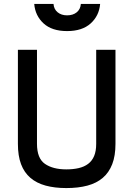

<svg xmlns="http://www.w3.org/2000/svg" viewBox="-20 -947 684 976"><path d="M168 -216Q168 -142 208.5 -114Q249 -86 317 -86Q352 -86 380 -92.5Q408 -99 428 -114Q448 -129 458.5 -154Q469 -179 469 -216V-694H567V-216Q567 -155 550.5 -112.5Q534 -70 502.5 -43Q471 -16 424.5 -3.5Q378 9 317 9Q258 9 212 -3.5Q166 -16 134.5 -43Q103 -70 87 -112.5Q71 -155 71 -216V-694H168ZM252 -927Q254 -900 273 -884.5Q292 -869 321 -869Q351 -869 370 -884.5Q389 -900 391 -927H489Q484 -867 441 -828Q398 -789 321 -789Q244 -789 201.5 -828Q159 -867 154 -927Z"/></svg>

Font: Panefresco 600wt
Style: Regular
Weight: 600
Designer: Campivisivi
Foundry: Campivisivi & Chank Co
Version: Version 1.001